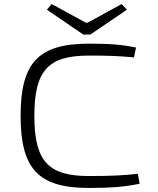

<svg xmlns="http://www.w3.org/2000/svg" viewBox="-20 -918 780 950"><path d="M608 -870 582 -898 414 -806H404L236 -898L212 -870L392 -747H427ZM420 -702C170 -702 82 -608 82 -345C82 -82 170 12 420 12C532 12 600 6 671 -9L662 -58C592 -50 526 -47 420 -47C218 -47 150 -121 150 -345C150 -569 218 -643 420 -643C520 -643 569 -641 643 -634L653 -683C583 -697 526 -702 420 -702Z"/></svg>

Font: Exo 2 Light Expanded
Style: Regular
Weight: 300
Width: 7
Designer: Natanael Gama
Version: Version 1.001;PS 001.001;hotconv 1.0.70;makeotf.lib2.5.58329